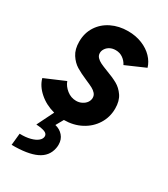

<svg xmlns="http://www.w3.org/2000/svg" viewBox="-191 -618 828 948"><g transform="rotate(30 223.0 -144.0)"><path d="M155.8 124.5Q155.8 110.8 139.9 104Q124 97.2 90.3 95.2L137.2 0.5Q85.4 -13.2 48.6 -45.7Q11.7 -78.1 1 -118.2L115.2 -167Q124 -142.1 147.9 -123Q171.9 -104 201.2 -104Q218.8 -104 233.6 -111.6Q248.5 -119.1 257.1 -131.3Q265.6 -143.6 265.6 -157.7Q265.6 -171.9 256.6 -182.1Q247.6 -192.4 233.9 -199.7Q220.2 -207 194.8 -217.8Q155.8 -234.4 130.6 -249.8Q105.5 -265.1 87.2 -293.5Q68.8 -321.8 68.8 -365.2Q68.8 -414.6 93 -452.1Q117.2 -489.7 159.2 -510.3Q201.2 -530.8 252.9 -530.8Q297.4 -530.8 333.7 -515.9Q370.1 -501 393.6 -476.3Q417 -451.7 425.8 -421.9L315.9 -374Q306.2 -393.6 288.3 -406.2Q270.5 -418.9 246.6 -418.9Q228.5 -418.9 214.6 -411.6Q200.7 -404.3 192.9 -392.3Q185.1 -380.4 185.1 -367.7Q185.1 -353.5 194.6 -343.3Q204.1 -333 218.8 -325.9Q233.4 -318.8 258.8 -309.1Q298.8 -294.4 324.7 -280Q350.6 -265.6 369.4 -238.3Q388.2 -210.9 388.2 -167.5Q388.2 -118.2 363 -78.1Q337.9 -38.1 294.2 -15.1Q250.5 7.8 196.8 7.8L172.9 50.3Q200.2 56.6 217.8 76.7Q235.4 96.7 235.4 126.5Q235.4 137.7 233.4 147.5Q223.6 197.8 174.8 220.9Q126 244.1 34.7 243.2L41.5 175.8Q76.2 176.8 102.1 169.9Q127.9 163.1 141.8 151.1Q155.8 139.2 155.8 124.5Z"/></g></svg>

Font: Reddit Sans Fudge
Style: Bold
Weight: 700
Italic angle: -11.25°
Designer: Stephen Hutchings
Version: Version 1.013